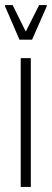

<svg xmlns="http://www.w3.org/2000/svg" viewBox="-33 -740 205 760"><path d="M49 0V-510H89V0ZM44 -583 -13 -715V-720H17L69 -615L122 -720H152V-715L94 -583Z"/></svg>

Font: Saira UltraCondensed ExtraLight
Style: Regular
Weight: 250
Width: 1
Designer: Hector Gatti with collaboration of the Omnibus-Type team
Foundry: Omnibus-Type
Version: Version 1.101